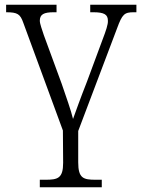

<svg xmlns="http://www.w3.org/2000/svg" viewBox="-20 -556 604 815"><path d="M149 239H412V207H386C334 207 312 201 312 133V0L477 -436C499 -496 508 -504 548 -504H559V-536H363V-504H376C423 -504 438 -494 438 -468C439 -453 430 -426 415 -387L349 -209C321 -138 300 -79 290 -51C282 -86 260 -147 242 -200L166 -407C159 -429 149 -455 149 -468C149 -495 166 -504 208 -504H220V-536H6V-504C55 -504 66 -496 79 -459L247 -2L248 135C248 201 225 207 173 207H149Z"/></svg>

Font: Noto Serif Light
Style: Regular
Weight: 300
Designer: Monotype Design Team
Foundry: Monotype Imaging Inc.
Version: Version 2.013